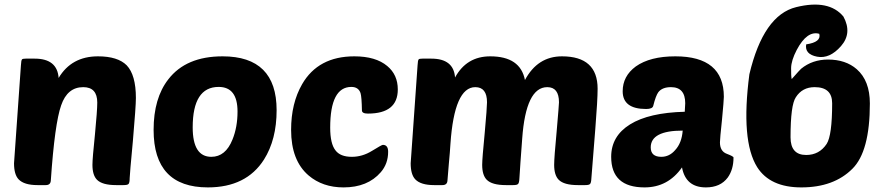

<svg xmlns="http://www.w3.org/2000/svg" viewBox="-20 -805 3846 835"><path d="M393 -221Q403 -325 403 -359Q403 -426 342 -426Q273 -426 246 -347Q218 -268 201 -20Q200 0 179 0H143Q85 0 61 -25Q41 -46 41 -95Q41 -101 71 -521Q72 -543 76 -547Q79 -550 92 -550H131Q229 -550 235 -466Q291 -560 406 -560Q492 -560 531 -521Q571 -479 571 -379Q571 -343 558 -193Q544 -44 544 -31Q544 -10 539 -5Q535 0 517 0H485Q425 0 402 -23Q382 -43 382 -88Q382 -116 393 -221Z M648 -240Q648 -378 712 -460Q789 -560 948 -560Q1183 -560 1183 -326Q1183 -198 1128 -111Q1051 10 884 10Q648 10 648 -240ZM818 -251Q818 -123 899 -123Q961 -123 991 -198Q1013 -252 1013 -320Q1013 -427 931 -427Q818 -427 818 -251Z M1598 -149Q1640 -175 1645 -175Q1668 -175 1668 -145Q1668 -93 1636 -56Q1579 10 1474 10Q1383 10 1322 -42Q1246 -107 1246 -240Q1246 -356 1294 -439Q1364 -560 1521 -560Q1614 -560 1664 -518Q1710 -480 1710 -416Q1710 -311 1580 -311Q1554 -311 1554 -325Q1553 -383 1548 -400Q1539 -427 1508 -427Q1416 -427 1416 -250Q1416 -180 1439 -151Q1460 -123 1510 -123Q1556 -123 1598 -149Z M1932 -93 1926 -20Q1925 0 1904 0H1868Q1810 0 1786 -25Q1766 -46 1766 -95Q1766 -101 1796 -521Q1797 -543 1801 -547Q1804 -550 1817 -550H1856Q1953 -550 1959 -468Q2009 -560 2112 -560Q2243 -560 2263 -457Q2318 -560 2424 -560Q2579 -560 2579 -419Q2579 -371 2569 -245L2552 -31Q2551 -9 2546 -5Q2542 0 2525 0H2493Q2433 0 2410 -23Q2390 -43 2390 -88Q2390 -119 2401 -235Q2411 -351 2411 -360Q2411 -426 2360 -426Q2267 -426 2251 -202Q2242 -83 2239 -31Q2238 -9 2233 -5Q2229 0 2212 0H2180Q2120 0 2097 -23Q2077 -43 2077 -88Q2077 -115 2088 -227Q2098 -338 2098 -360Q2098 -426 2047 -426Q1956 -426 1939 -180Q1937 -145 1932 -93Z M2720 -264Q2802 -315 2958 -319Q2960 -347 2960 -356Q2960 -426 2898 -426Q2860 -426 2843 -404Q2832 -389 2821 -345Q2818 -331 2790 -331Q2688 -331 2688 -408Q2688 -474 2745 -516Q2807 -560 2917 -560Q3128 -560 3128 -384Q3128 -369 3120 -285Q3111 -201 3111 -186Q3111 -147 3141 -136Q3170 -125 3170 -120Q3170 -68 3145 -33Q3113 10 3050 10Q2962 10 2946 -77Q2885 10 2783 10Q2638 10 2638 -123Q2638 -213 2720 -264ZM2810 -164Q2810 -123 2856 -123Q2891 -123 2916 -152Q2945 -183 2949 -237Q2810 -237 2810 -164Z M3441 -382Q3418 -348 3418 -208Q3418 -131 3486 -131Q3543 -131 3575 -179Q3599 -216 3599 -356Q3599 -426 3523 -426Q3469 -426 3441 -382ZM3423 -461Q3461 -504 3464 -506Q3513 -546 3581 -546Q3658 -546 3706 -504Q3763 -454 3763 -355Q3763 -146 3687 -71Q3606 10 3465 10Q3329 10 3273 -78Q3201 -193 3239 -482Q3300 -739 3442.5 -774Q3585 -809 3648 -733Q3687 -661 3637.5 -604.5Q3588 -548 3533.5 -558.5Q3479 -569 3486 -612Q3553 -622 3543 -658Q3490 -673 3445 -588Q3421 -542 3420.5 -509Q3420 -476 3423 -461Z"/></svg>

Font: PoetsenOne
Style: Regular
Weight: 400
Designer: Rodrigo Fuenzalida, Pablo Impallari
Foundry: Pablo Impallari, Rodrigo Fuenzalida
Version: Version 1.000